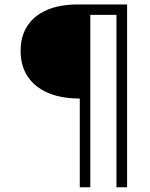

<svg xmlns="http://www.w3.org/2000/svg" viewBox="-20 -752 661 846"><path d="M540 73.2H493.2V-686.5H377.9V73.2H331.5V-317.9Q250 -317.9 191.7 -342.8Q133.3 -367.7 102.1 -414.8Q70.8 -461.9 70.8 -527.8Q70.8 -592.3 100.8 -638.2Q130.9 -684.1 187.3 -708.3Q243.7 -732.4 323.7 -732.4H540Z"/></svg>

Font: Kumbh Sans Light
Style: Regular
Weight: 300
Version: Version 1.004